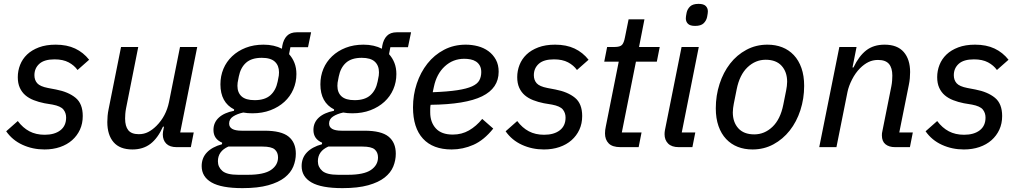

<svg xmlns="http://www.w3.org/2000/svg" viewBox="-20 -761 5271 993"><path d="M210 12Q149 12 96.5 -12Q44 -36 12 -82L72 -135Q98 -100 132 -82Q166 -64 211 -64Q262 -64 292 -87Q322 -110 322 -153Q322 -177 308 -194.5Q294 -212 252 -220L210 -227Q180 -233 154.5 -243Q129 -253 111 -268.5Q93 -284 82.5 -307Q72 -330 72 -362Q72 -395 84 -425.5Q96 -456 120 -479Q144 -502 181 -516Q218 -530 268 -530Q326 -530 368.5 -510Q411 -490 441 -452L381 -399Q364 -423 335 -438.5Q306 -454 262 -454Q209 -454 183.5 -431Q158 -408 158 -372Q158 -347 172.5 -330.5Q187 -314 228 -306L270 -298Q333 -286 370.5 -255.5Q408 -225 408 -161Q408 -122 393.5 -90.5Q379 -59 353 -36Q327 -13 290.5 -0.5Q254 12 210 12Z M695 -518 632 -201Q629 -186 628 -171.5Q627 -157 627 -148Q627 -108 643.5 -87.5Q660 -67 698 -67Q725 -67 747 -78.5Q769 -90 789 -110Q839 -160 854 -233L911 -518H1000L912 -76H982L967 0H893Q858 0 840 -18Q822 -36 822 -66Q822 -71 823 -79Q824 -87 826 -95L828 -106H823Q796 -46 758 -17Q720 12 665 12Q600 12 567.5 -25.5Q535 -63 535 -130Q535 -145 536.5 -162Q538 -179 542 -198L606 -518Z M1510 34Q1510 68 1497 100Q1484 132 1452.5 157Q1421 182 1367.5 197Q1314 212 1234 212Q1125 212 1074 182.5Q1023 153 1023 98Q1023 56 1050 27.5Q1077 -1 1128 -15L1129 -23Q1084 -42 1084 -89Q1084 -127 1111.5 -152.5Q1139 -178 1190 -188L1191 -195Q1120 -231 1120 -325Q1120 -368 1135.5 -405Q1151 -442 1180.5 -470Q1210 -498 1251 -514Q1292 -530 1343 -530Q1371 -530 1395 -524.5Q1419 -519 1438 -509L1440 -524Q1446 -557 1464 -575.5Q1482 -594 1515 -594H1589L1573 -517H1482L1475 -481Q1493 -461 1503 -435.5Q1513 -410 1513 -378Q1513 -336 1497 -299Q1481 -262 1451 -234.5Q1421 -207 1379 -191Q1337 -175 1285 -175Q1272 -175 1261 -176Q1250 -177 1238 -179Q1206 -172 1185.5 -158.5Q1165 -145 1165 -122Q1165 -85 1230 -85H1348Q1435 -85 1472.5 -54.5Q1510 -24 1510 34ZM1418 53Q1418 27 1401 12Q1384 -3 1337 -3H1161Q1107 21 1107 73Q1107 103 1130 123Q1153 143 1212 143H1262Q1345 143 1381.5 118Q1418 93 1418 53ZM1297 -243Q1350 -243 1378.5 -268.5Q1407 -294 1416 -339Q1421 -362 1422 -370.5Q1423 -379 1423 -387Q1423 -422 1401.5 -442Q1380 -462 1334 -462Q1281 -462 1252.5 -436.5Q1224 -411 1215 -365Q1210 -342 1209 -333.5Q1208 -325 1208 -317Q1208 -282 1229.5 -262.5Q1251 -243 1297 -243Z M2027 34Q2027 68 2014 100Q2001 132 1969.5 157Q1938 182 1884.5 197Q1831 212 1751 212Q1642 212 1591 182.5Q1540 153 1540 98Q1540 56 1567 27.5Q1594 -1 1645 -15L1646 -23Q1601 -42 1601 -89Q1601 -127 1628.5 -152.5Q1656 -178 1707 -188L1708 -195Q1637 -231 1637 -325Q1637 -368 1652.5 -405Q1668 -442 1697.5 -470Q1727 -498 1768 -514Q1809 -530 1860 -530Q1888 -530 1912 -524.5Q1936 -519 1955 -509L1957 -524Q1963 -557 1981 -575.5Q1999 -594 2032 -594H2106L2090 -517H1999L1992 -481Q2010 -461 2020 -435.5Q2030 -410 2030 -378Q2030 -336 2014 -299Q1998 -262 1968 -234.5Q1938 -207 1896 -191Q1854 -175 1802 -175Q1789 -175 1778 -176Q1767 -177 1755 -179Q1723 -172 1702.5 -158.5Q1682 -145 1682 -122Q1682 -85 1747 -85H1865Q1952 -85 1989.5 -54.5Q2027 -24 2027 34ZM1935 53Q1935 27 1918 12Q1901 -3 1854 -3H1678Q1624 21 1624 73Q1624 103 1647 123Q1670 143 1729 143H1779Q1862 143 1898.5 118Q1935 93 1935 53ZM1814 -243Q1867 -243 1895.5 -268.5Q1924 -294 1933 -339Q1938 -362 1939 -370.5Q1940 -379 1940 -387Q1940 -422 1918.5 -442Q1897 -462 1851 -462Q1798 -462 1769.5 -436.5Q1741 -411 1732 -365Q1727 -342 1726 -333.5Q1725 -325 1725 -317Q1725 -282 1746.5 -262.5Q1768 -243 1814 -243Z M2316 12Q2219 12 2167.5 -44Q2116 -100 2116 -206Q2116 -270 2135.5 -328.5Q2155 -387 2190.5 -432Q2226 -477 2276.5 -503.5Q2327 -530 2389 -530Q2421 -530 2451.5 -522Q2482 -514 2506 -496.5Q2530 -479 2544.5 -452.5Q2559 -426 2559 -390Q2559 -305 2473.5 -263Q2388 -221 2207 -219Q2205 -208 2205 -198Q2205 -188 2205 -180Q2205 -129 2234 -97Q2263 -65 2322 -65Q2368 -65 2405.5 -86.5Q2443 -108 2474 -146L2531 -96Q2483 -36 2428.5 -12Q2374 12 2316 12ZM2381 -457Q2323 -457 2280.5 -418Q2238 -379 2224 -312L2218 -284Q2296 -287 2345 -294.5Q2394 -302 2421.5 -314.5Q2449 -327 2459 -345.5Q2469 -364 2469 -388Q2469 -408 2461.5 -421.5Q2454 -435 2441.5 -443Q2429 -451 2413 -454Q2397 -457 2381 -457Z M2793 12Q2732 12 2679.5 -12Q2627 -36 2595 -82L2655 -135Q2681 -100 2715 -82Q2749 -64 2794 -64Q2845 -64 2875 -87Q2905 -110 2905 -153Q2905 -177 2891 -194.5Q2877 -212 2835 -220L2793 -227Q2763 -233 2737.5 -243Q2712 -253 2694 -268.5Q2676 -284 2665.5 -307Q2655 -330 2655 -362Q2655 -395 2667 -425.5Q2679 -456 2703 -479Q2727 -502 2764 -516Q2801 -530 2851 -530Q2909 -530 2951.5 -510Q2994 -490 3024 -452L2964 -399Q2947 -423 2918 -438.5Q2889 -454 2845 -454Q2792 -454 2766.5 -431Q2741 -408 2741 -372Q2741 -347 2755.5 -330.5Q2770 -314 2811 -306L2853 -298Q2916 -286 2953.5 -255.5Q2991 -225 2991 -161Q2991 -122 2976.5 -90.5Q2962 -59 2936 -36Q2910 -13 2873.5 -0.5Q2837 12 2793 12Z M3189 0Q3147 0 3128 -19.5Q3109 -39 3109 -71Q3109 -79 3110 -88.5Q3111 -98 3113 -106L3180 -442H3105L3120 -518H3158Q3187 -518 3197 -529Q3207 -540 3212 -567L3231 -661H3313L3285 -518H3392L3377 -442H3269L3196 -76H3298L3283 0Z M3575 -627Q3549 -627 3538 -638Q3527 -649 3527 -666Q3527 -675 3531 -695Q3535 -714 3549 -727.5Q3563 -741 3593 -741Q3619 -741 3630 -730Q3641 -719 3641 -702Q3641 -693 3637 -673Q3633 -654 3619 -640.5Q3605 -627 3575 -627ZM3490 0Q3454 0 3435.5 -18.5Q3417 -37 3417 -67Q3417 -72 3417.5 -77.5Q3418 -83 3419 -88L3505 -518H3594L3506 -76H3576L3561 0Z M3872 12Q3830 12 3795.5 -1.5Q3761 -15 3735.5 -42Q3710 -69 3696 -109Q3682 -149 3682 -201Q3682 -267 3701.5 -327Q3721 -387 3756 -432Q3791 -477 3840.5 -503.5Q3890 -530 3949 -530Q3991 -530 4025.5 -516.5Q4060 -503 4085.5 -476Q4111 -449 4125 -409Q4139 -369 4139 -317Q4139 -251 4119.5 -191Q4100 -131 4064.5 -86Q4029 -41 3980 -14.5Q3931 12 3872 12ZM3881 -66Q3934 -66 3975 -105Q4016 -144 4031 -219L4046 -294Q4048 -305 4049.5 -316Q4051 -327 4051 -338Q4051 -389 4022.5 -420.5Q3994 -452 3940 -452Q3887 -452 3846 -413Q3805 -374 3790 -299L3775 -224Q3773 -213 3771.5 -202Q3770 -191 3770 -180Q3770 -129 3798.5 -97.5Q3827 -66 3881 -66Z M4217 0 4321 -518H4410L4389 -412H4394Q4422 -471 4460 -500.5Q4498 -530 4555 -530Q4621 -530 4654 -492Q4687 -454 4687 -388Q4687 -373 4685.5 -356Q4684 -339 4680 -320L4631 -76H4701L4686 0H4609Q4578 0 4559.5 -15Q4541 -30 4541 -61Q4541 -67 4541.5 -72Q4542 -77 4544 -85L4590 -315Q4593 -330 4594 -345Q4595 -360 4595 -370Q4595 -410 4577.5 -430.5Q4560 -451 4521 -451Q4494 -451 4471.5 -440Q4449 -429 4428 -408Q4404 -384 4386.5 -349.5Q4369 -315 4363 -285L4306 0Z M4965 12Q4904 12 4851.5 -12Q4799 -36 4767 -82L4827 -135Q4853 -100 4887 -82Q4921 -64 4966 -64Q5017 -64 5047 -87Q5077 -110 5077 -153Q5077 -177 5063 -194.5Q5049 -212 5007 -220L4965 -227Q4935 -233 4909.5 -243Q4884 -253 4866 -268.5Q4848 -284 4837.5 -307Q4827 -330 4827 -362Q4827 -395 4839 -425.5Q4851 -456 4875 -479Q4899 -502 4936 -516Q4973 -530 5023 -530Q5081 -530 5123.5 -510Q5166 -490 5196 -452L5136 -399Q5119 -423 5090 -438.5Q5061 -454 5017 -454Q4964 -454 4938.5 -431Q4913 -408 4913 -372Q4913 -347 4927.5 -330.5Q4942 -314 4983 -306L5025 -298Q5088 -286 5125.5 -255.5Q5163 -225 5163 -161Q5163 -122 5148.5 -90.5Q5134 -59 5108 -36Q5082 -13 5045.5 -0.5Q5009 12 4965 12Z"/></svg>

Font: IBM Plex Sans Text
Style: Italic
Weight: 450
Italic angle: -11°
Designer: Mike Abbink, Paul van der Laan, Pieter van Rosmalen
Foundry: Bold Monday
Version: Version 3.005